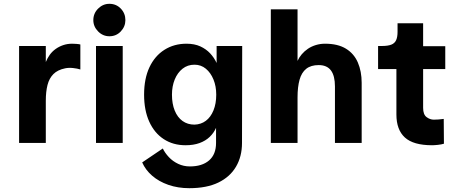

<svg xmlns="http://www.w3.org/2000/svg" viewBox="-20 -749 2383 1006"><path d="M80 0V-508H220V-424Q228 -444 240.5 -461.5Q253 -479 271 -492Q289 -505 311 -512.5Q333 -520 358 -520Q366 -520 380 -519Q394 -518 401 -516V-385Q386 -390 363 -392.5Q340 -395 321.3 -391Q282 -383 260 -361Q238 -339 229 -304Q220 -269 220 -221V0Z M553.2 -559Q519 -559 494 -584.4Q469 -609.8 469 -643.6Q469 -679 494.2 -704Q519.4 -729 553 -729Q588.8 -729 612.9 -704Q637 -679 637 -643.6Q637 -609.8 612.9 -584.4Q588.9 -559 553.2 -559ZM483 0V-508H623V0Z M1112 0V-79Q1100 -52 1078.5 -31.5Q1057 -11 1025.5 0.5Q994 12 952 12Q887 12 838 -20Q789 -52 762 -111.5Q735 -171 735 -253Q735 -337 763 -396.5Q791 -456 841.5 -488Q892 -520 957 -520Q999 -520 1029.5 -506Q1060 -492 1081 -469.5Q1102 -447 1115 -419V-508H1249L1248 0Q1248 71 1216.5 124.5Q1185 178 1124 207.5Q1063 237 972 237Q912 237 862 219.5Q812 202 777 171.5Q742 141 725 102L833 29Q844 52 864.5 74Q885 96 913.5 109.5Q942 123 975 123Q1039 123 1075.5 91.5Q1112 60 1112 0ZM999 -96Q1033 -97 1058.5 -116Q1084 -135 1098.5 -170.5Q1113 -206 1113 -253Q1113 -297 1098.5 -332.5Q1084 -368 1058.5 -389Q1033 -410 999 -410Q963 -410 936.5 -389Q910 -368 895.5 -332.5Q881 -297 881 -253Q881 -205 895.5 -169.5Q910 -134 936.5 -115Q963 -96 999 -96Z M1399 0V-700H1539V-430Q1547 -448 1561 -464.5Q1575 -481 1593.5 -493.5Q1612 -506 1635 -513Q1658 -520 1683 -520Q1750 -520 1792.5 -494Q1835 -468 1855 -421.5Q1875 -375 1875 -315V0H1735V-296Q1735 -352 1714 -380Q1693 -408 1650 -408Q1609 -408 1584.5 -388.5Q1560 -369 1549.5 -331Q1539 -293 1539 -239V0Z M2244 12Q2146 12 2101.5 -28.5Q2057 -69 2057 -149V-387H1961V-508H1980Q2012 -508 2030 -515Q2048 -522 2055.5 -538.5Q2063 -555 2063 -582V-627H2197V-507H2313V-387H2197V-184Q2197 -149 2215 -135.5Q2233 -122 2253 -122Q2263 -122 2278 -123Q2293 -124 2305 -126L2306 4Q2293 8 2274.5 10Q2256 12 2244 12Z"/></svg>

Font: Inclusive Sans
Style: Regular
Weight: 400
Designer: Olivia King
Foundry: Olivia King
Version: Version 2.004